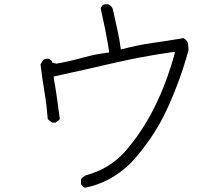

<svg xmlns="http://www.w3.org/2000/svg" viewBox="-20 -803 1040 896"><path d="M377 73Q371 72 365 65.5Q359 59 358 54V36Q360 26 381 15Q489 -14 561 -93Q719 -271 797 -560H786Q644 -540 506.5 -508Q369 -476 231 -446V-436Q242 -381 259 -250Q259 -245 252.5 -240.5Q246 -236 243 -234Q240 -232 240 -231H223L203 -247Q198 -311 187.5 -374Q177 -437 169 -502L181 -523Q189 -529 205 -529Q220 -525 225 -510L244 -506Q306 -517 366.5 -534Q427 -551 489 -558Q489 -574 471 -665Q460 -713 450 -763Q455 -781 470 -783H485Q500 -777 506 -762Q516 -716 527 -668Q538 -620 544 -572Q618 -592 691.5 -602.5Q765 -613 836 -625Q851 -618 857 -602L860 -570Q821 -426 758 -290.5Q695 -155 590 -42Q496 50 377 73Z"/></svg>

Font: Yozai
Style: Regular
Weight: 400
Designer: LXGW / Y.OzVox
Foundry: LXGW / Y.OzVox
Version: Version 0.861;October 22, 2024